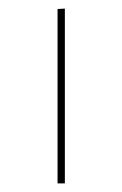

<svg xmlns="http://www.w3.org/2000/svg" viewBox="-20 -427 285 447"><path d="M114 -406 131 -407V0H114Z"/></svg>

Font: Ysabeau Infant Thin
Style: Regular
Weight: 200
Designer: Christian Thalmann (Catharsis Fonts)
Version: Version 0.003